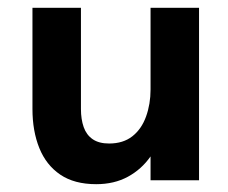

<svg xmlns="http://www.w3.org/2000/svg" viewBox="-20 -461 582 491"><path d="M226 10Q170 10 134 -14.5Q98 -39 80.5 -82.5Q63 -126 63 -182V-441H187V-182Q187 -156 194 -136Q201 -116 217 -105Q233 -94 259 -94Q295 -94 318.5 -112.5Q342 -131 353.5 -163Q365 -195 365 -232V-441H489V0H365V-61Q342 -28 307 -9Q272 10 226 10Z"/></svg>

Font: Teachers SemiBold
Style: Regular
Weight: 600
Version: Version 1.001